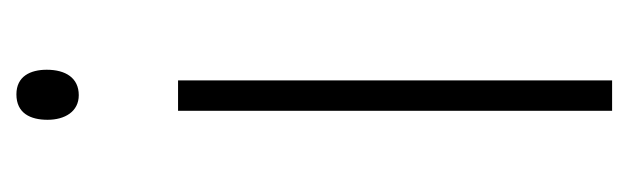

<svg xmlns="http://www.w3.org/2000/svg" viewBox="-286 -546 766 234"><g transform="rotate(-90 97.0 -429.0)"><path d="M99 -792C76 -792 68 -775 68 -754C68 -733 78 -716 98 -716C119 -716 129 -732 129 -755C129 -775 121 -792 99 -792ZM116 -595H79V-66H116Z"/></g></svg>

Font: Noto Sans Malayalam UI Condensed ExtraLight
Style: Regular
Weight: 200
Width: 3
Designer: Jelle Bosma - Monotype Design Team
Foundry: Monotype Imaging Inc.
Version: Version 2.104